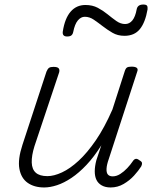

<svg xmlns="http://www.w3.org/2000/svg" viewBox="-20 -810 686 847"><path d="M175 17Q131 17 102 -3.5Q73 -24 65.5 -65.5Q58 -107 79 -171L185 -494Q190 -506 196 -510.5Q202 -515 216 -515Q233 -515 238.5 -509Q244 -503 241 -491L132 -165Q119 -123 120 -93Q121 -63 138 -48Q155 -33 189 -33Q218 -33 253.5 -49.5Q289 -66 327 -101Q365 -136 403 -191.5Q441 -247 476 -327L530 -495Q534 -508 540 -512Q546 -516 560 -516Q577 -516 583.5 -510.5Q590 -505 585 -493L460 -109Q451 -84 450 -66Q449 -48 456 -40Q463 -32 477 -32Q494 -32 510.5 -42.5Q527 -53 541.5 -68.5Q556 -84 566 -99Q571 -107 578 -109Q585 -111 595 -103Q606 -97 606.5 -90.5Q607 -84 603 -76Q591 -57 571.5 -35.5Q552 -14 525.5 1.5Q499 17 468 17Q445 17 429 8Q413 -1 405.5 -16.5Q398 -32 398 -54Q398 -76 405 -103L427 -169Q395 -118 361.5 -82.5Q328 -47 295 -25Q262 -3 231.5 7Q201 17 175 17ZM276 -649Q254 -649 257 -671Q266 -729 291.5 -758.5Q317 -788 357 -788Q388 -788 411.5 -775.5Q435 -763 454.5 -747Q474 -731 493 -717.5Q512 -704 532 -704Q551 -704 564 -720Q577 -736 583 -769Q587 -790 612 -790Q624 -790 628 -785.5Q632 -781 631 -769Q621 -711 597 -681.5Q573 -652 529 -652Q499 -652 476 -665.5Q453 -679 433 -694.5Q413 -710 394 -723Q375 -736 354 -736Q337 -736 323.5 -720Q310 -704 303 -669Q301 -659 295 -654Q289 -649 276 -649Z"/></svg>

Font: Playwrite CU ExtraLight
Style: Regular
Weight: 250
Designer: Veronika Burian, José Scaglione
Foundry: TypeTogether
Version: Version 1.002